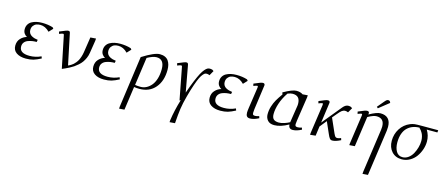

<svg xmlns="http://www.w3.org/2000/svg" viewBox="-56 -1308 5278 2280"><g transform="rotate(15 2583.0 -168.5)"><path d="M54.2 -109.9Q54.2 -163.6 86.2 -198.2Q118.2 -232.9 162.1 -245.1Q145 -252 128.4 -273.7Q111.8 -295.4 111.8 -328.1Q111.8 -361.3 126.7 -386.2Q141.6 -411.1 167.5 -425.5Q193.4 -439.9 225.1 -447Q256.8 -454.1 293.9 -454.1Q365.7 -454.1 426.8 -435.1L439 -419.9L393.1 -371.1Q340.8 -424.8 279.8 -424.8Q253.4 -424.8 231.7 -417Q210 -409.2 194.1 -388.2Q178.2 -367.2 178.2 -335Q178.2 -312 189.5 -294.4Q200.7 -276.9 219.2 -267.1Q237.8 -257.3 255.9 -252.2Q273.9 -247.1 293.9 -245.1L289.1 -217.8Q260.7 -217.8 235.1 -213.9Q209.5 -210 182.9 -200Q156.2 -189.9 140.1 -169.2Q124 -148.4 124 -119.1Q124 -36.1 248 -36.1Q320.8 -36.1 389.2 -67.9L397.9 -43.9Q345.2 -16.1 306.2 -4.6Q267.1 6.8 213.9 6.8Q142.1 6.8 98.1 -23.2Q54.2 -53.2 54.2 -109.9Z M512.7 -405.8Q567.4 -428.7 587.6 -436.3Q607.9 -443.8 618.7 -443.8Q631.8 -443.8 636.7 -436Q641.6 -428.2 644 -411.1L720.7 -43.9Q731 -48.3 737.8 -51.8Q744.6 -55.2 758.5 -64Q772.5 -72.8 782.7 -82.3Q793 -91.8 806.4 -107.9Q819.8 -124 829.6 -142.6Q839.4 -161.1 848.1 -187.7Q856.9 -214.4 861.8 -245.1L890.6 -434.1L959 -439L957 -411.1L932.6 -256.8Q927.7 -222.2 913.8 -190.9Q899.9 -159.7 883.1 -136.2Q866.2 -112.8 840.8 -90.6Q815.4 -68.4 794.9 -54.4Q774.4 -40.5 745.4 -25.4Q716.3 -10.3 700.2 -3.2Q684.1 3.9 659.7 14.2L580.6 -372.1Q578.6 -385.3 575.4 -389.2Q572.3 -393.1 565.9 -393.1Q555.7 -393.1 520 -378.9Z M1013.7 -109.9Q1013.7 -163.6 1045.7 -198.2Q1077.6 -232.9 1121.6 -245.1Q1104.5 -252 1087.9 -273.7Q1071.3 -295.4 1071.3 -328.1Q1071.3 -361.3 1086.2 -386.2Q1101.1 -411.1 1127 -425.5Q1152.8 -439.9 1184.6 -447Q1216.3 -454.1 1253.4 -454.1Q1325.2 -454.1 1386.2 -435.1L1398.4 -419.9L1352.5 -371.1Q1300.3 -424.8 1239.3 -424.8Q1212.9 -424.8 1191.2 -417Q1169.4 -409.2 1153.6 -388.2Q1137.7 -367.2 1137.7 -335Q1137.7 -312 1148.9 -294.4Q1160.2 -276.9 1178.7 -267.1Q1197.3 -257.3 1215.3 -252.2Q1233.4 -247.1 1253.4 -245.1L1248.5 -217.8Q1220.2 -217.8 1194.6 -213.9Q1168.9 -210 1142.3 -200Q1115.7 -189.9 1099.6 -169.2Q1083.5 -148.4 1083.5 -119.1Q1083.5 -36.1 1207.5 -36.1Q1280.3 -36.1 1348.6 -67.9L1357.4 -43.9Q1304.7 -16.1 1265.6 -4.6Q1226.6 6.8 1173.3 6.8Q1101.6 6.8 1057.6 -23.2Q1013.7 -53.2 1013.7 -109.9Z M1438.5 293.9 1440.4 269 1528.3 -363.8Q1675.3 -456.1 1741.2 -456.1Q1778.3 -456.1 1805.2 -443.6Q1832 -431.2 1846.9 -408.9Q1861.8 -386.7 1868.7 -359.6Q1875.5 -332.5 1875.5 -298.8Q1875.5 -162.6 1804.4 -78.9Q1733.4 4.9 1608.4 4.9Q1582.5 4.9 1544.4 0L1503.4 289.1ZM1549.3 -26.9Q1581.5 -22 1619.1 -22Q1655.3 -22 1688.7 -39.3Q1722.2 -56.6 1748.8 -88.9Q1775.4 -121.1 1791.3 -173.1Q1807.1 -225.1 1807.1 -289.1Q1807.1 -411.1 1712.4 -411.1Q1668.5 -411.1 1598.1 -372.1Z M1964.8 -405.8Q2019.5 -428.7 2039.8 -436.3Q2060.1 -443.8 2070.8 -443.8Q2084 -443.8 2088.9 -436Q2093.8 -428.2 2096.2 -411.1L2153.8 -95.2Q2184.6 -183.6 2211.2 -247.8Q2237.8 -312 2257.8 -349.4Q2277.8 -386.7 2296.6 -408.4Q2315.4 -430.2 2329.1 -437Q2342.8 -443.8 2357.9 -443.8Q2373 -443.8 2389.2 -439L2406.7 -426.8L2373 -367.2Q2355 -376 2337.9 -376Q2327.1 -376 2318.6 -372.8Q2310.1 -369.6 2293.9 -351.6Q2277.8 -333.5 2262 -301.5Q2246.1 -269.5 2223.9 -205.8Q2201.7 -142.1 2177.7 -53.2Q2152.8 38.6 2143.1 106.7Q2133.3 174.8 2125 289.1L2059.1 293.9L2061 269Q2078.6 143.6 2120.1 7.8L2106.9 14.2L2032.7 -372.1Q2030.8 -385.3 2027.6 -389.2Q2024.4 -393.1 2018.1 -393.1Q2007.8 -393.1 1972.2 -378.9Z M2443.8 -109.9Q2443.8 -163.6 2475.8 -198.2Q2507.8 -232.9 2551.8 -245.1Q2534.7 -252 2518.1 -273.7Q2501.5 -295.4 2501.5 -328.1Q2501.5 -361.3 2516.4 -386.2Q2531.2 -411.1 2557.1 -425.5Q2583 -439.9 2614.7 -447Q2646.5 -454.1 2683.6 -454.1Q2755.4 -454.1 2816.4 -435.1L2828.6 -419.9L2782.7 -371.1Q2730.5 -424.8 2669.4 -424.8Q2643.1 -424.8 2621.3 -417Q2599.6 -409.2 2583.7 -388.2Q2567.9 -367.2 2567.9 -335Q2567.9 -312 2579.1 -294.4Q2590.3 -276.9 2608.9 -267.1Q2627.4 -257.3 2645.5 -252.2Q2663.6 -247.1 2683.6 -245.1L2678.7 -217.8Q2650.4 -217.8 2624.8 -213.9Q2599.1 -210 2572.5 -200Q2545.9 -189.9 2529.8 -169.2Q2513.7 -148.4 2513.7 -119.1Q2513.7 -36.1 2637.7 -36.1Q2710.4 -36.1 2778.8 -67.9L2787.6 -43.9Q2734.9 -16.1 2695.8 -4.6Q2656.7 6.8 2603.5 6.8Q2531.7 6.8 2487.8 -23.2Q2443.8 -53.2 2443.8 -109.9Z M2902.3 -405.8Q2957 -429.2 2977.5 -436.5Q2998 -443.8 3010.3 -443.8Q3034.7 -443.8 3034.7 -420.9Q3034.7 -419.4 3034.2 -416.7Q3033.7 -414.1 3033.2 -409.4Q3032.7 -404.8 3032.2 -401.9L2992.7 -116.2Q2989.3 -85.9 2989.3 -70.8Q2989.3 -53.2 2995.8 -47.1Q3002.4 -41 3020.5 -41Q3039.1 -41 3069.3 -50.8L3076.7 -26.9Q3016.1 4.9 2969.2 4.9Q2942.4 4.9 2930.4 -9.8Q2918.5 -24.4 2918.5 -54.2Q2918.5 -72.8 2924.3 -113.8L2962.4 -372.1Q2965.3 -393.1 2955.6 -393.1Q2944.3 -393.1 2908.7 -378.9Z M3159.2 -99.1Q3159.2 -149.4 3174.3 -197Q3189.5 -244.6 3210.2 -280.5Q3231 -316.4 3269.5 -371.1L3261.2 -394Q3370.1 -456.1 3419.4 -456.1Q3470.2 -456.1 3499.5 -434.1L3562.5 -439L3560.5 -411.1L3516.1 -116.2Q3511.2 -79.6 3511.2 -70.8Q3511.2 -53.2 3519 -47.1Q3526.9 -41 3545.4 -41Q3564 -41 3594.2 -50.8L3601.6 -26.9Q3541 4.9 3494.1 4.9Q3444.3 4.9 3441.4 -47.9Q3345.2 6.8 3267.6 6.8Q3212.9 6.8 3186 -23.7Q3159.2 -54.2 3159.2 -99.1ZM3227.5 -119.1Q3227.5 -74.7 3248.8 -55.9Q3270 -37.1 3313.5 -37.1Q3344.2 -37.1 3381.1 -49.6Q3418 -62 3443.4 -76.2L3473.1 -269Q3477.5 -291 3477.5 -309.1Q3477.5 -360.8 3454.6 -385.5Q3431.6 -410.2 3385.3 -410.2Q3360.4 -410.2 3324.2 -396Q3274.4 -321.8 3251 -250.2Q3227.5 -178.7 3227.5 -119.1Z M3702.1 -405.8Q3756.8 -429.2 3777.3 -436.5Q3797.9 -443.8 3810.1 -443.8Q3834.5 -443.8 3834.5 -420.9Q3834.5 -419.4 3834 -416.7Q3833.5 -414.1 3833 -409.4Q3832.5 -404.8 3832 -401.9L3799.3 -167L3995.1 -405.8Q4026.4 -443.8 4061 -443.8Q4076.2 -443.8 4092.3 -439L4110.4 -426.8L4076.2 -367.2Q4058.1 -376 4041 -376Q4018.6 -376 4000 -362.1Q3981.4 -348.1 3951.2 -311L3908.2 -259.8L3986.3 -83Q3998.5 -56.6 4006.6 -47.9Q4014.6 -39.1 4030.3 -39.1Q4047.9 -39.1 4076.2 -50.8L4083.5 -26.9Q4021.5 4.9 3980.5 4.9Q3960.9 4.9 3949 -10.3Q3937 -25.4 3923.3 -58.1L3860.4 -201.2L3792.5 -117.2L3776.4 0L3709.5 6.8L3711.4 -19L3762.2 -372.1Q3765.1 -393.1 3755.4 -393.1Q3744.1 -393.1 3708.5 -378.9Z M4184.1 -405.8Q4238.8 -429.2 4259.3 -436.5Q4279.8 -443.8 4292 -443.8Q4317.4 -443.8 4317.4 -421.9Q4317.4 -416 4316.4 -411.1L4315.4 -404.8Q4405.8 -456.1 4453.1 -456.1Q4515.6 -456.1 4547.9 -422.1Q4580.1 -388.2 4580.1 -323.2Q4580.1 -298.8 4577.1 -274.9L4497.1 289.1L4431.2 293.9L4433.1 267.1L4509.3 -270Q4512.2 -291.5 4512.2 -308.1Q4512.2 -410.2 4417 -410.2Q4377.9 -410.2 4311 -372.1L4258.3 0L4191.4 4.9L4193.4 -19L4244.1 -372.1Q4247.1 -393.1 4237.3 -393.1Q4226.1 -393.1 4190.4 -378.9ZM4390.1 -520 4455.1 -597.2Q4471.2 -616.7 4480.5 -623.8Q4489.7 -630.9 4502 -630.9Q4506.3 -630.9 4511 -629.2Q4515.6 -627.4 4518.1 -626L4521 -624L4531.2 -605L4405.3 -504.9Z M4665 -176.8Q4665 -258.3 4707.3 -325Q4749.5 -391.6 4823.2 -421.9Q4852.1 -433.6 4877.9 -436.3Q4903.8 -439 4957 -439H5166L5163.1 -411.1H5032.2Q5071.3 -349.6 5071.3 -273.9Q5071.3 -225.1 5054.4 -175.5Q5037.6 -126 5008.1 -85.2Q4978.5 -44.4 4933.1 -18.8Q4887.7 6.8 4835 6.8Q4757.8 6.8 4711.4 -44.4Q4665 -95.7 4665 -176.8ZM4733.9 -174.8Q4733.9 -107.4 4760 -63.7Q4786.1 -20 4837.9 -20Q4876 -20 4908.7 -43.9Q4941.4 -67.9 4961.7 -105Q4981.9 -142.1 4993.4 -184.1Q5004.9 -226.1 5004.9 -264.2Q5004.9 -291.5 4998.8 -315.9Q4992.7 -340.3 4983.9 -356.2Q4975.1 -372.1 4966.3 -383.8Q4957.5 -395.5 4951.7 -400.4L4945.3 -405.8V-411.1Q4900.4 -411.1 4862.8 -397.2Q4825.2 -383.3 4795.9 -355.2Q4766.6 -327.1 4750.2 -281Q4733.9 -234.9 4733.9 -174.8Z"/></g></svg>

Font: Dehuti Alt
Style: Italic
Weight: 400
Version: Version 1.2